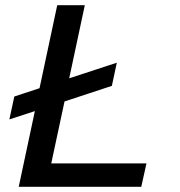

<svg xmlns="http://www.w3.org/2000/svg" viewBox="-20 -718 690 738"><path d="M35 -347 132 -379 200 -698H306L246 -417L429 -477L410 -388L228 -328L177 -90H543L523 0H52L114 -291L16 -259Z"/></svg>

Font: Azeret Mono
Style: Italic
Weight: 400
Italic angle: -12°
Designer: Martin Vácha
Foundry: Displaay
Version: Version 1.000; Glyphs 3.0.3, build 3074